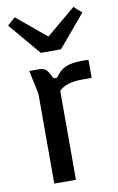

<svg xmlns="http://www.w3.org/2000/svg" viewBox="-88 -825 537 873"><g transform="rotate(-10 180.5 -388.0)"><path d="M315 -776 180 -663 44 -776 8 -744 133 -596H226L351 -744ZM156 -498 170 -472H186Q209 -505 236.5 -516.5Q264 -528 315 -528Q337 -528 341 -526V-444H300Q222 -444 190 -411V0H90V-415L67 -524H114Q127 -524 137.5 -518.5Q148 -513 156 -498Z"/></g></svg>

Font: Voces
Style: Regular
Weight: 400
Designer: Ana Paula Megda, Pablo Ugerman
Foundry: Ana Paula Megda, Pablo Ugerman
Version: Version 1.100